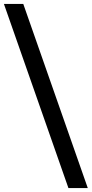

<svg xmlns="http://www.w3.org/2000/svg" viewBox="-59 -862 469 982"><path d="M60 -842H-39L291 100H390Z"/></svg>

Font: Montserrat-Alt1 SemBd
Style: Regular
Weight: 600
Designer: Differentunic
Foundry: Differentunic
Version: Version 7.222